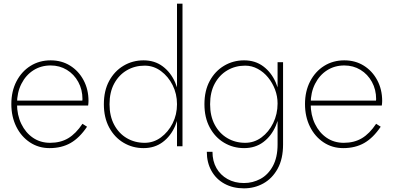

<svg xmlns="http://www.w3.org/2000/svg" viewBox="-20 -800 2152 1050"><path d="M251 10Q317 10 366 -18Q415 -46 456 -107L431 -123Q395 -69 353 -44Q311 -19 254 -19Q201 -19 160.5 -46.5Q120 -74 96.5 -122.5Q73 -171 73 -233Q73 -294 97 -341.5Q121 -389 162.5 -415.5Q204 -442 257 -442Q306 -442 345.5 -418Q385 -394 408 -352Q431 -310 431 -258Q431 -250 429.5 -242.5Q428 -235 426 -230L440 -250H62V-223H462Q463 -229 463.5 -236Q464 -243 464 -248Q464 -311 437 -361.5Q410 -412 363.5 -441Q317 -470 257 -470Q195 -470 146.5 -439.5Q98 -409 70 -355Q42 -301 42 -231Q42 -162 69 -107.5Q96 -53 143.5 -21.5Q191 10 251 10Z M948 -780V0H978V-780ZM548 -230Q548 -157 577 -103Q606 -49 655.5 -19.5Q705 10 765 10Q826 10 870 -23Q914 -56 938 -111.5Q962 -167 962 -230Q962 -294 938 -349Q914 -404 870 -437Q826 -470 765 -470Q705 -470 655.5 -440.5Q606 -411 577 -357.5Q548 -304 548 -230ZM579 -230Q579 -296 604.5 -343Q630 -390 673.5 -415.5Q717 -441 771 -441Q820 -441 860 -411.5Q900 -382 924 -334.5Q948 -287 948 -230Q948 -173 924 -125.5Q900 -78 860 -48.5Q820 -19 771 -19Q717 -19 673.5 -44.5Q630 -70 604.5 -117.5Q579 -165 579 -230Z M1111 30Q1111 89 1136.5 134.5Q1162 180 1208 205Q1254 230 1314 230Q1372 230 1420.5 203Q1469 176 1498.5 122.5Q1528 69 1528 -10V-460H1498V-10Q1498 61 1472 108.5Q1446 156 1404 178.5Q1362 201 1314 201Q1263 201 1224 179Q1185 157 1163.5 119Q1142 81 1142 30ZM1098 -230Q1098 -157 1127 -103Q1156 -49 1205.5 -19.5Q1255 10 1315 10Q1376 10 1420 -23Q1464 -56 1488 -111.5Q1512 -167 1512 -230Q1512 -294 1488 -349Q1464 -404 1420 -437Q1376 -470 1315 -470Q1255 -470 1205.5 -440.5Q1156 -411 1127 -357.5Q1098 -304 1098 -230ZM1129 -230Q1129 -296 1154.5 -343Q1180 -390 1223.5 -415.5Q1267 -441 1321 -441Q1357 -441 1389.5 -423.5Q1422 -406 1446 -376.5Q1470 -347 1484 -310.5Q1498 -274 1498 -234Q1498 -176 1474 -127Q1450 -78 1410 -48.5Q1370 -19 1321 -19Q1267 -19 1223.5 -44.5Q1180 -70 1154.5 -117.5Q1129 -165 1129 -230Z M1857 10Q1923 10 1972 -18Q2021 -46 2062 -107L2037 -123Q2001 -69 1959 -44Q1917 -19 1860 -19Q1807 -19 1766.5 -46.5Q1726 -74 1702.5 -122.5Q1679 -171 1679 -233Q1679 -294 1703 -341.5Q1727 -389 1768.5 -415.5Q1810 -442 1863 -442Q1912 -442 1951.5 -418Q1991 -394 2014 -352Q2037 -310 2037 -258Q2037 -250 2035.5 -242.5Q2034 -235 2032 -230L2046 -250H1668V-223H2068Q2069 -229 2069.5 -236Q2070 -243 2070 -248Q2070 -311 2043 -361.5Q2016 -412 1969.5 -441Q1923 -470 1863 -470Q1801 -470 1752.5 -439.5Q1704 -409 1676 -355Q1648 -301 1648 -231Q1648 -162 1675 -107.5Q1702 -53 1749.5 -21.5Q1797 10 1857 10Z"/></svg>

Font: Jost ExtraLight
Style: Regular
Weight: 250
Version: Version 3.710